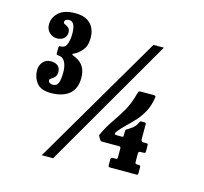

<svg xmlns="http://www.w3.org/2000/svg" viewBox="-114 -890 1129 1063"><g transform="rotate(15 451.0 -359.0)"><path d="M66.5 -403.5Q66.5 -431.5 83.2 -451.2Q100 -471 129 -471Q155.5 -471 169.2 -458.2Q183 -445.5 183 -425.5Q183 -404 173.5 -394.2Q164 -384.5 154.5 -379.2Q145 -374 145 -367Q145 -358 153.2 -353Q161.5 -348 170 -348Q193 -348 201.5 -367.2Q210 -386.5 210 -430Q210 -463.5 199 -486Q188 -508.5 167 -512Q158 -513.5 153 -513Q148 -512.5 148 -523.5V-553.5Q148 -563.5 152.2 -563.8Q156.5 -564 165 -565Q187 -567.5 195 -593Q203 -618.5 203 -649.5Q203 -718 166.5 -718Q156 -718 148.8 -713Q141.5 -708 141.5 -699Q141.5 -692 151.5 -688.2Q161.5 -684.5 171.2 -676.2Q181 -668 181 -648Q181 -629.5 166.5 -615.8Q152 -602 127 -602Q103 -602 83.8 -619Q64.5 -636 64.5 -665.5Q64.5 -705 95.8 -734Q127 -763 190.5 -763Q248.5 -763 277.8 -733Q307 -703 307 -653Q307 -612 291.8 -590Q276.5 -568 255.5 -553.5Q246.5 -547.5 239.5 -545Q232.5 -542.5 232.5 -539Q232.5 -535.5 238.2 -533.8Q244 -532 255 -526.5Q314.5 -499 314.5 -425.5Q314.5 -362.5 276.8 -331.8Q239 -301 172.5 -301Q115 -301 90.8 -331.5Q66.5 -362 66.5 -403.5ZM653 -705.5H712.5L278.5 44.5H213.5ZM756.5 -30V2.5Q756.5 9.5 754.2 11Q752 12.5 745 12.5H601Q591.5 12.5 588.8 10.8Q586 9 586 -0.5V-30Q586 -37.5 588.2 -40Q590.5 -42.5 598 -42.5H611.5Q620 -42.5 622 -44.8Q624 -47 624 -55.5V-99.5Q624 -110 622.2 -112.2Q620.5 -114.5 609.5 -114.5H520Q511 -114.5 508.8 -116.2Q506.5 -118 503 -123L494.5 -138Q491 -142.5 492 -145.5Q493 -148.5 495.5 -153.5Q518 -201.5 544.8 -239.5Q571.5 -277.5 595.8 -319.5Q620 -361.5 635.5 -421Q638 -429.5 640 -433.5Q642 -437.5 653.5 -437.5H722Q733 -437.5 736 -435Q739 -432.5 737 -422.5Q730 -378.5 712.8 -345.8Q695.5 -313 672.5 -287.2Q649.5 -261.5 625 -238.2Q600.5 -215 579.5 -189Q574 -182 573.2 -175.8Q572.5 -169.5 589 -169.5H614.5Q621.5 -169.5 622.8 -171.8Q624 -174 624 -181V-201Q624 -211 626.5 -212.8Q629 -214.5 635.5 -218Q649 -226 663.8 -237.8Q678.5 -249.5 687 -269Q688.5 -273.5 690.5 -276Q692.5 -278.5 699 -278.5H714Q721 -278.5 723 -277Q725 -275.5 725 -269V-185.5Q725 -169.5 738.5 -169.5H755Q762 -169.5 763.8 -167.2Q765.5 -165 765.5 -158V-129Q765.5 -120 763.8 -117.2Q762 -114.5 752.5 -114.5H739.5Q731 -114.5 728 -112Q725 -109.5 725 -100.5V-56.5Q725 -47.5 727.5 -45Q730 -42.5 739.5 -42.5H744Q752 -42.5 754.2 -40.2Q756.5 -38 756.5 -30Z"/></g></svg>

Font: Besley* Condensed Heavy
Style: Regular
Weight: 800
Width: 3
Designer: Owen Earl
Foundry: indestructible type*
Version: Version 3.000; ttfautohint (v1.8.3)